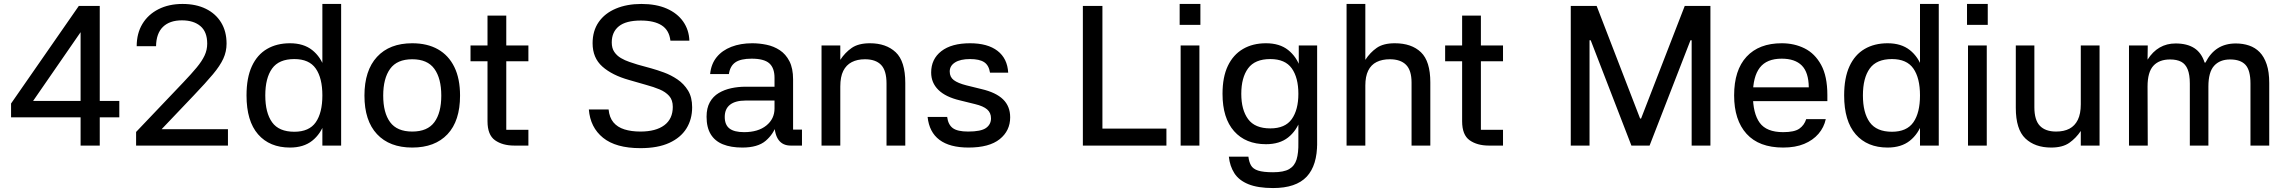

<svg xmlns="http://www.w3.org/2000/svg" viewBox="-20 -737 11579 972"><path d="M417 -616 122 -189 105 -226H584V-143H36V-213L379 -707H485V0H388V-624Z M669 -69 908 -320Q949 -363 975.5 -395Q1002 -427 1015.5 -455.5Q1029 -484 1029 -516Q1029 -576 994.5 -605Q960 -634 901 -634Q839 -634 805 -601Q771 -568 770 -503H672Q672 -568 701 -616Q730 -664 782.5 -690.5Q835 -717 904 -717Q972 -717 1022 -692.5Q1072 -668 1099.5 -623Q1127 -578 1127 -516Q1127 -476 1110.5 -440Q1094 -404 1058 -361Q1022 -318 961 -254L764 -47L749 -83H1134V0H669Z M1612 -717H1707V0H1612ZM1448 10Q1345 10 1286.5 -57Q1228 -124 1228 -254Q1228 -343 1255 -401.5Q1282 -460 1331.5 -489Q1381 -518 1448 -518Q1517 -518 1560.5 -483.5Q1604 -449 1624 -389.5Q1644 -330 1644 -254Q1644 -178 1624 -118.5Q1604 -59 1560.5 -24.5Q1517 10 1448 10ZM1470 -70Q1545 -70 1578.5 -118Q1612 -166 1612 -254Q1612 -342 1578.5 -390Q1545 -438 1470 -438Q1392 -438 1357.5 -390Q1323 -342 1323 -254Q1323 -166 1357.5 -118Q1392 -70 1470 -70Z M2067 10Q1952 10 1888.5 -58Q1825 -126 1825 -253Q1825 -380 1888.5 -449Q1952 -518 2067 -518Q2143 -518 2197 -487.5Q2251 -457 2280 -398Q2309 -339 2309 -253Q2309 -125 2245.5 -57.5Q2182 10 2067 10ZM2067 -71Q2144 -71 2179 -118.5Q2214 -166 2214 -253Q2214 -340 2179 -388.5Q2144 -437 2067 -437Q1990 -437 1955 -388.5Q1920 -340 1920 -253Q1920 -166 1955 -118.5Q1990 -71 2067 -71Z M2655 -427H2543V-80H2655V0H2584Q2524 0 2486 -27Q2448 -54 2448 -123V-427H2362V-507H2448V-658H2543V-507H2655Z M3374 -531Q3368 -584 3330 -608.5Q3292 -633 3224 -633Q3149 -633 3113 -604Q3077 -575 3077 -522Q3077 -493 3090 -474Q3103 -455 3123.5 -443Q3144 -431 3166.5 -423.5Q3189 -416 3208 -410L3277 -391Q3306 -383 3341.5 -370Q3377 -357 3409.5 -335Q3442 -313 3463 -279Q3484 -245 3484 -194Q3484 -133 3455 -86.5Q3426 -40 3368 -13.5Q3310 13 3222 13Q3098 13 3033 -39.5Q2968 -92 2961 -183H3061Q3065 -142 3085.5 -117.5Q3106 -93 3141 -82Q3176 -71 3222 -71Q3300 -71 3343 -103Q3386 -135 3386 -196Q3386 -231 3367.5 -251.5Q3349 -272 3319 -284.5Q3289 -297 3252 -307L3165 -332Q3079 -356 3029.5 -400Q2980 -444 2980 -518Q2980 -581 3011 -625.5Q3042 -670 3098 -693.5Q3154 -717 3227 -717Q3302 -717 3355.5 -693.5Q3409 -670 3438.5 -628Q3468 -586 3470 -531Z M4040 0H3983Q3943 0 3922 -28Q3901 -56 3900 -113L3912 -108Q3896 -58 3856 -24Q3816 10 3738 10Q3680 10 3639.5 -6.5Q3599 -23 3578 -57.5Q3557 -92 3557 -146Q3557 -190 3573.5 -219.5Q3590 -249 3618.5 -266Q3647 -283 3682 -290.5Q3717 -298 3754 -298H3901V-343Q3901 -393 3874.5 -416.5Q3848 -440 3785 -440Q3730 -440 3703 -421.5Q3676 -403 3670 -362H3575Q3580 -413 3608 -447.5Q3636 -482 3682.5 -500Q3729 -518 3788 -518Q3824 -518 3860.5 -510.5Q3897 -503 3927.5 -483Q3958 -463 3976.5 -427Q3995 -391 3995 -335V-81H4040ZM3649 -145Q3649 -105 3673 -86.5Q3697 -68 3747 -68Q3818 -68 3859.5 -101.5Q3901 -135 3901 -188V-228H3755Q3703 -228 3676 -207Q3649 -186 3649 -145Z M4234 0H4139V-507H4234V-434Q4258 -471 4292 -494.5Q4326 -518 4384 -518Q4466 -518 4514.5 -472.5Q4563 -427 4563 -317V0H4468V-314Q4468 -380 4440.5 -408.5Q4413 -437 4359 -437Q4320 -437 4292 -422.5Q4264 -408 4249 -378Q4234 -348 4234 -299Z M4992 -369Q4986 -407 4962 -422.5Q4938 -438 4891 -438Q4842 -438 4815 -421Q4788 -404 4788 -375Q4788 -347 4808.5 -331.5Q4829 -316 4872 -305L4949 -286Q5022 -269 5058 -234Q5094 -199 5094 -143Q5094 -75 5041 -32.5Q4988 10 4883 10Q4788 10 4736 -29Q4684 -68 4676 -145H4775Q4780 -106 4803.5 -88.5Q4827 -71 4881 -71Q4946 -71 4971.5 -89Q4997 -107 4997 -138Q4997 -166 4977.5 -183Q4958 -200 4916 -210L4839 -229Q4767 -246 4730.5 -282Q4694 -318 4694 -370Q4694 -438 4745.5 -478Q4797 -518 4891 -518Q4980 -518 5030 -479.5Q5080 -441 5084 -369Z M5462 -707H5561V-86H5885V0H5462Z M6052 -507V0H5957V-507ZM5952 -717H6057V-611H5952Z M6389 -7Q6286 -7 6227.5 -73Q6169 -139 6169 -262Q6169 -347 6196 -403.5Q6223 -460 6272.5 -489Q6322 -518 6389 -518Q6458 -518 6501 -484Q6544 -450 6564 -392Q6584 -334 6584 -262Q6584 -191 6564 -133Q6544 -75 6501 -41Q6458 -7 6389 -7ZM6411 -87Q6486 -87 6519.5 -134Q6553 -181 6553 -262Q6553 -344 6519.5 -391Q6486 -438 6411 -438Q6333 -438 6298.5 -391Q6264 -344 6264 -262Q6264 -181 6298.5 -134Q6333 -87 6411 -87ZM6555 -507H6648V0H6553V-388L6555 -396ZM6648 -15Q6649 100 6595 157.5Q6541 215 6425 215Q6348 215 6300 195.5Q6252 176 6229 140Q6206 104 6201 56H6300Q6303 82 6313 100Q6323 118 6349 126.5Q6375 135 6425 135Q6479 135 6506.5 119Q6534 103 6544 70Q6554 37 6553 -15Z M6892 0H6797V-717H6892V-434Q6916 -471 6949.5 -494.5Q6983 -518 7041 -518Q7126 -518 7173.5 -472.5Q7221 -427 7221 -320V0H7126V-319Q7126 -381 7098 -409Q7070 -437 7016 -437Q6977 -437 6949 -423Q6921 -409 6906.5 -379.5Q6892 -350 6892 -304Z M7589 -427H7477V-80H7589V0H7518Q7458 0 7420 -27Q7382 -54 7382 -123V-427H7296V-507H7382V-658H7477V-507H7589Z M8063 -707 8283 -137H8288L8509 -707H8639V0H8544V-533H8538L8331 0H8239L8033 -533H8027V0H7932V-707Z M8809 -295H9137Q9136 -371 9101.5 -405.5Q9067 -440 9000 -440Q8924 -440 8889 -394.5Q8854 -349 8854 -257Q8854 -163 8888.5 -115.5Q8923 -68 9007 -68Q9064 -68 9089 -85.5Q9114 -103 9124 -134H9223Q9214 -92 9186 -59.5Q9158 -27 9113.5 -8.5Q9069 10 9007 10Q8885 10 8822 -59.5Q8759 -129 8759 -254Q8759 -382 8822 -450Q8885 -518 9000 -518Q9064 -518 9116 -492Q9168 -466 9199.5 -408.5Q9231 -351 9231 -256V-225H8808Z M9700 -717H9795V0H9700ZM9536 10Q9433 10 9374.5 -57Q9316 -124 9316 -254Q9316 -343 9343 -401.5Q9370 -460 9419.5 -489Q9469 -518 9536 -518Q9605 -518 9648.5 -483.5Q9692 -449 9712 -389.5Q9732 -330 9732 -254Q9732 -178 9712 -118.5Q9692 -59 9648.5 -24.5Q9605 10 9536 10ZM9558 -70Q9633 -70 9666.5 -118Q9700 -166 9700 -254Q9700 -342 9666.5 -390Q9633 -438 9558 -438Q9480 -438 9445.5 -390Q9411 -342 9411 -254Q9411 -166 9445.5 -118Q9480 -70 9558 -70Z M10038 -507V0H9943V-507ZM9938 -717H10043V-611H9938Z M10514 -507H10609V0H10514V-74Q10490 -38 10456 -14Q10422 10 10364 10Q10282 10 10233.5 -36Q10185 -82 10185 -191V-507H10279V-194Q10279 -129 10307 -100Q10335 -71 10389 -71Q10429 -71 10456.5 -85.5Q10484 -100 10499 -130.5Q10514 -161 10514 -209Z M10758 -507H10853L10852 -435Q10878 -476 10913.5 -496.5Q10949 -517 10994 -517Q11052 -517 11088.5 -493.5Q11125 -470 11141 -420H11145Q11170 -469 11208 -493Q11246 -517 11299 -517Q11335 -517 11366 -506.5Q11397 -496 11419.5 -473Q11442 -450 11455 -411.5Q11468 -373 11468 -317V0H11373V-314Q11373 -381 11348 -408.5Q11323 -436 11270 -436Q11218 -436 11189 -404Q11160 -372 11160 -299V0H11066V-314Q11066 -359 11055 -386Q11044 -413 11022 -424.5Q11000 -436 10966 -436Q10911 -436 10881.5 -404Q10852 -372 10852 -299L10853 0H10758Z"/></svg>

Font: 42dot Sans Light Medium
Style: Regular
Weight: 500
Version: Version 1.000